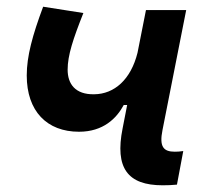

<svg xmlns="http://www.w3.org/2000/svg" viewBox="-20 -548 626 578"><path d="M217.8 -151.4C291 -151.4 331.1 -191.9 352.5 -231.9H362.8L349.1 -161.6C325.2 -42 364.3 9.8 469.7 9.8C483.4 9.8 499.5 9.3 512.7 7.8L531.7 -93.3C522 -91.8 514.2 -91.3 506.3 -91.3C472.2 -91.3 459 -106 469.2 -156.7L540.5 -517.6H419.4L394 -389.2C374 -308.6 324.2 -264.6 263.2 -264.2C206.5 -263.2 183.6 -295.4 183.6 -338.4C183.6 -381.3 200.2 -431.2 231 -508.8L109.9 -527.8C77.6 -441.4 60.5 -378.4 60.5 -320.8C60.5 -213.4 121.1 -151.4 217.8 -151.4Z"/></svg>

Font: Cascadia Mono SemiBold
Style: Italic
Weight: 600
Italic angle: -10°
Monospace: yes
Designer: Aaron Bell
Foundry: Saja Typeworks
Version: Version 2404.023